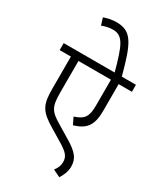

<svg xmlns="http://www.w3.org/2000/svg" viewBox="-236 -973 969 1142"><g transform="rotate(30 248.0 -402.5)"><path d="M496 -574V-622H399C345 -825 314 -887 211 -887C181 -887 151 -881 125 -871L140 -823C163 -832 189 -838 214 -838C283 -838 305 -787 350 -622H0V-574H77V-352C77 -243 96 -208 192 -151L268 -105C337 -65 351 -43 351 -6C351 17 342 38 326 58L376 82C394 54 406 25 406 -7C406 -61 383 -95 294 -146L223 -189C141 -237 129 -260 129 -362V-574H352V-398C352 -321 335 -294 269 -273L292 -226C375 -251 405 -292 405 -393V-574Z"/></g></svg>

Font: Noto Sans Devanagari SemiCondensed Light
Style: Regular
Weight: 300
Width: 4
Designer: Jelle Bosma - Monotype Design Team
Foundry: Monotype Imaging Inc.
Version: Version 2.004